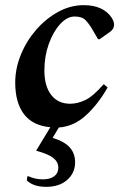

<svg xmlns="http://www.w3.org/2000/svg" viewBox="-20 -484 476 744"><path d="M159 240Q109 240 84 215L86 199H90Q101 204 115 207.5Q129 211 146 211Q174 211 190 199Q206 187 206 166Q206 144 187 128.5Q168 113 120 100L175 9Q107 3 73 -41.5Q39 -86 39 -164Q39 -219 61 -272.5Q83 -326 120.5 -369Q158 -412 205.5 -438Q253 -464 304 -464Q344 -464 371 -451Q398 -438 413 -415Q422 -400 422 -389Q422 -372 407 -361L366 -332H360L339 -368Q325 -392 311.5 -406Q298 -420 269 -420Q240 -420 213 -390.5Q186 -361 169 -313.5Q152 -266 152 -211Q152 -150 178.5 -116Q205 -82 252 -82Q280 -82 310 -96Q340 -110 381 -157H383L397 -145Q360 -80 313 -37Q266 6 208 10L184 50Q231 65 251 88Q271 111 271 145Q271 186 240.5 213Q210 240 159 240Z"/></svg>

Font: Spectral SemiBold
Style: Italic
Weight: 600
Italic angle: -10°
Designer: Jean-Baptiste Levee
Foundry: Production Type
Version: Version 2.001